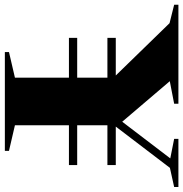

<svg xmlns="http://www.w3.org/2000/svg" viewBox="-48 -753 755 791"><g transform="rotate(90 329.5 -357.5)"><path d="M614 -298V-264H450V-41.5L555.5 -17V0H148.5V-17L254 -41.5V-264H90V-298H254V-422.5H90V-457H245L29.5 -678.5L-46.5 -697.5V-715H361.5V-697.5L268.5 -679.5L435.5 -483.5L586.5 -681.5L506 -697.5V-715H704.5V-697.5L625.5 -680L455.5 -457H614V-422.5H450V-298Z"/></g></svg>

Font: Newsreader Display
Style: Bold
Weight: 700
Designer: Hugues Gentile
Foundry: Production Type
Version: Version 1.001